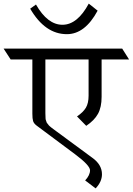

<svg xmlns="http://www.w3.org/2000/svg" viewBox="-78 -944 734 1062"><path d="M173 -318 174 -289Q174 -283 176.5 -277.5Q179 -272 179.5 -268.5Q180 -265 184.5 -260.5Q189 -256 190 -253.5Q191 -251 197.5 -245.5Q204 -240 206.5 -238Q209 -236 218.5 -229Q228 -222 232 -219L433 -71Q486 -33 486 20Q486 61 451 98L393 54Q420 25 420 -2Q420 -29 337 -91Q180 -207 125 -249Q109 -261 105 -274.5Q101 -288 101 -315V-615H-19L-58 -675H598L636 -615H484V-408Q484 -351 464 -314.5Q444 -278 399 -248L348 -300Q382 -323 397 -348Q412 -373 412 -415V-615H173ZM121 -919Q185 -807 267.5 -807Q350 -807 413 -924L462 -885Q392 -755 292 -755Q171 -755 89 -896Z"/></svg>

Font: Halant
Style: Regular
Weight: 400
Designer: Hitesh Malaviya (Devanagari), Satya Rajpurohit (Latin)
Foundry: Indian Type Foundry
Version: Version 1.100;PS 1.0;hotconv 1.0.78;makeotf.lib2.5.61930; tt